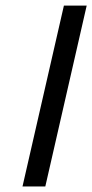

<svg xmlns="http://www.w3.org/2000/svg" viewBox="-20 -672 332 691"><path d="M143.1 -1H61L210 -651.9H292Z"/></svg>

Font: Linux Libertine G
Style: Semibold Italic
Weight: 600
Italic angle: -11.5°
Designer: Philipp H. Poll
Foundry: Philipp H. Poll
Version: Version 5.1.1